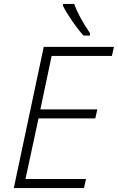

<svg xmlns="http://www.w3.org/2000/svg" viewBox="-20 -951 596 971"><path d="M404.8 0H49.8L201.2 -713.9H556.2L545.9 -668H241.2L184.1 -397.9H472.2L461.9 -352.1H174.8L108.9 -45.9H415ZM435.1 -771H402.8Q378.4 -796.4 347.2 -841.6Q315.9 -886.7 298.8 -920.9V-931.2H355Q377.4 -868.2 435.1 -783.2Z"/></svg>

Font: TypoPRO Open Sans
Style: Italic
Weight: 300
Italic angle: -12°
Foundry: Ascender Corporation
Version: Version 1.10